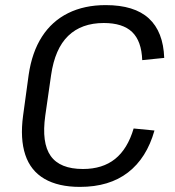

<svg xmlns="http://www.w3.org/2000/svg" viewBox="-20 -728 688 756"><path d="M294.8 7.9Q209.7 7.9 155.1 -23.8Q100.5 -55.6 79.6 -118.4Q58.7 -181.3 70.8 -271.9L92.9 -433.5Q105.9 -522.4 145.1 -583.4Q184.2 -644.4 248.1 -676.2Q312 -707.9 396.1 -707.9Q509 -707.9 566 -655.6Q623 -603.3 626.6 -500L540 -491.2Q537.3 -566.3 500.3 -601.9Q463.3 -637.4 388.8 -637.4Q300.8 -637.4 248.5 -586.8Q196.2 -536.2 181.2 -432.4L158.3 -272.9Q143.2 -165.6 179.5 -114.1Q215.8 -62.6 306.7 -62.6Q383.8 -62.6 433.1 -102.1Q482.4 -141.6 506.2 -222.1L588.2 -214.1Q557.6 -105.6 484 -48.9Q410.4 7.9 294.8 7.9Z"/></svg>

Font: Pathway Extreme 8pt Thin 12pt
Style: Italic
Weight: 100
Italic angle: -8°
Version: Version 1.001;gftools[0.9.26]